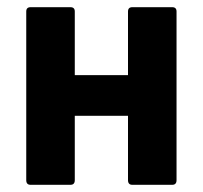

<svg xmlns="http://www.w3.org/2000/svg" viewBox="-20 -514 565 534"><path d="M348 0Q336 0 336 -13V-482Q336 -494 348 -494H459Q471 -494 471 -482V-13Q471 0 459 0ZM65 0Q53 0 53 -13V-482Q53 -494 65 -494H176Q188 -494 188 -482V-13Q188 0 176 0ZM175 -192V-305H361V-192Z"/></svg>

Font: Sofia Sans Semi Condensed ExtraBold
Style: Regular
Weight: 800
Designer: Botio Nikoltchev, Ani Petrova
Foundry: lettersoup
Version: Version 4.100